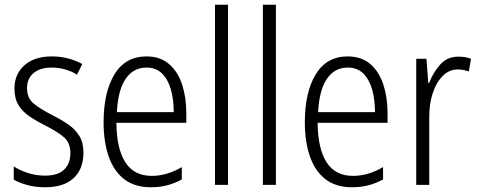

<svg xmlns="http://www.w3.org/2000/svg" viewBox="-20 -780 2018 810"><path d="M332 -136Q332 -67 290.5 -28.5Q249 10 171 10Q128 10 94.5 0.5Q61 -9 38 -22V-78Q64 -61 98.5 -50Q133 -39 170 -39Q224 -39 250.5 -64.5Q277 -90 277 -134Q277 -177 251 -200Q225 -223 172 -250Q134 -269 104.5 -289Q75 -309 58 -336.5Q41 -364 41 -407Q41 -467 83 -504.5Q125 -542 199 -542Q235 -542 267.5 -533.5Q300 -525 327 -510L305 -465Q283 -479 255 -487Q227 -495 198 -495Q150 -495 122 -472Q94 -449 94 -408Q94 -367 120.5 -344.5Q147 -322 201 -294Q239 -275 268 -255Q297 -235 314.5 -207Q332 -179 332 -136Z M598 -542Q656 -542 693.5 -509.5Q731 -477 748.5 -422.5Q766 -368 766 -303V-262H471Q472 -152 509 -95Q546 -38 620 -38Q684 -38 747 -75V-23Q718 -7 686 1.5Q654 10 616 10Q548 10 504 -24Q460 -58 438.5 -120Q417 -182 417 -264Q417 -391 463 -466.5Q509 -542 598 -542ZM598 -495Q543 -495 510.5 -448Q478 -401 473 -307H713Q713 -359 701 -402Q689 -445 663.5 -470Q638 -495 598 -495Z M942 0H887V-760H942Z M1144 0H1089V-760H1144Z M1447 -542Q1505 -542 1542.5 -509.5Q1580 -477 1597.5 -422.5Q1615 -368 1615 -303V-262H1320Q1321 -152 1358 -95Q1395 -38 1469 -38Q1533 -38 1596 -75V-23Q1567 -7 1535 1.5Q1503 10 1465 10Q1397 10 1353 -24Q1309 -58 1287.5 -120Q1266 -182 1266 -264Q1266 -391 1312 -466.5Q1358 -542 1447 -542ZM1447 -495Q1392 -495 1359.5 -448Q1327 -401 1322 -307H1562Q1562 -359 1550 -402Q1538 -445 1512.5 -470Q1487 -495 1447 -495Z M1914 -541Q1927 -541 1941 -539Q1955 -537 1967 -532L1958 -479Q1948 -482 1936 -484.5Q1924 -487 1911 -487Q1874 -487 1846.5 -458.5Q1819 -430 1804.5 -383.5Q1790 -337 1791 -282V0H1736V-532H1779L1787 -429H1790Q1806 -472 1836 -506.5Q1866 -541 1914 -541Z"/></svg>

Font: Noto Sans Telugu Condensed Light
Style: Regular
Weight: 300
Width: 3
Designer: Jelle Bosma - Monotype Design Team
Foundry: Monotype Imaging Inc.
Version: Version 2.005; ttfautohint (v1.8.4.7-5d5b)